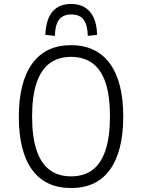

<svg xmlns="http://www.w3.org/2000/svg" viewBox="-20 -941 717 969"><path d="M339 8Q274 8 225 -15Q176 -38 142.5 -83.5Q109 -129 92 -196.5Q75 -264 75 -351Q75 -439 92 -506.5Q109 -574 143 -620.5Q177 -667 225.5 -690Q274 -713 339 -713Q403 -713 452 -689.5Q501 -666 534.5 -620.5Q568 -575 585 -508Q602 -441 602 -352Q602 -265 585 -197.5Q568 -130 534.5 -84Q501 -38 452 -15Q403 8 339 8ZM339 -51Q404 -51 447 -83.5Q490 -116 512.5 -183Q535 -250 535 -353Q535 -456 513 -522.5Q491 -589 447 -621.5Q403 -654 339 -654Q274 -654 230.5 -621.5Q187 -589 164.5 -522.5Q142 -456 142 -352Q142 -250 164.5 -183Q187 -116 230.5 -83.5Q274 -51 339 -51ZM257 -760 209 -765Q212 -844 245 -882.5Q278 -921 339 -921Q400 -921 434 -881.5Q468 -842 470 -765L423 -760Q422 -813 403 -840.5Q384 -868 339 -868Q298 -868 278 -841.5Q258 -815 257 -760Z"/></svg>

Font: Nunito Sans 7pt Condensed Light
Style: Regular
Weight: 300
Width: 3
Designer: Vernon Adams
Foundry: Vernon Adams
Version: Version 3.101;gftools[0.9.27]